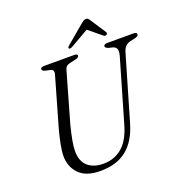

<svg xmlns="http://www.w3.org/2000/svg" viewBox="-155 -1013 1096 1160"><g transform="rotate(-20 393.0 -433.0)"><path d="M524.5 -201 641.5 -603Q648 -629 643.2 -643.2Q638.5 -657.5 618.5 -663.5L596.5 -668.5Q573 -676 573.5 -685.5Q573.5 -700 598 -700H766.5Q786 -700 786 -687.5Q786 -680.5 781.2 -676.5Q776.5 -672.5 762 -669L732 -662.5Q712 -657.5 699.2 -644.5Q686.5 -631.5 678.5 -601.5L560.5 -198Q530 -92 465.2 -39.5Q400.5 13 295.5 13Q203 13 158.2 -33.2Q113.5 -79.5 114 -149Q114 -177.5 123 -223.5Q132 -269.5 143.5 -311L235 -630Q239 -642.5 235 -652Q231 -661.5 218 -664L187.5 -670.5Q167.5 -676 167.5 -687Q168 -700 193 -700H385.5Q404.5 -700 404.5 -688.5Q404.5 -676.5 379 -671L343 -663Q329.5 -660 321.5 -653Q313.5 -646 309 -630.5L217.5 -310.5Q204 -256.5 197 -217.8Q190 -179 190 -151.5Q190 -87.5 226.5 -54.8Q263 -22 327 -22Q397 -22 447.5 -64.8Q498 -107.5 524.5 -201ZM389 -750Q374 -742 368 -747.5Q361.5 -754 374.5 -764.5L492 -863.5Q501.5 -871.5 508.8 -876Q516 -880.5 524 -880.5Q533 -880.5 537.8 -876Q542.5 -871.5 547.5 -863.5L612.5 -764.5Q616 -759.5 614.2 -754.8Q612.5 -750 609 -747.5Q600 -742 589.5 -750L507 -818Z"/></g></svg>

Font: Fraunces 9pt Light
Style: Italic
Weight: 300
Italic angle: -16°
Version: Version 1.000;[0bf87f6ff]